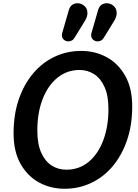

<svg xmlns="http://www.w3.org/2000/svg" viewBox="-20 -1163 856 1188"><path d="M380 5Q293 5 221.5 -34Q150 -73 107 -149.5Q64 -226 64 -338Q64 -455 96.5 -549Q129 -643 186 -710Q243 -777 319 -812.5Q395 -848 482 -848Q569 -848 640.5 -809Q712 -770 755 -693.5Q798 -617 798 -505Q798 -388 765.5 -294Q733 -200 676 -133Q619 -66 543 -30.5Q467 5 380 5ZM390 -113Q470 -113 528.5 -161.5Q587 -210 619 -295Q651 -380 651 -488Q651 -571 627 -624.5Q603 -678 562.5 -704Q522 -730 472 -730Q395 -730 336 -682.5Q277 -635 244 -550.5Q211 -466 211 -355Q211 -272 235 -218.5Q259 -165 299.5 -139Q340 -113 390 -113ZM584 -907Q568 -907 556 -917.5Q544 -928 544 -945Q544 -949 544.5 -952Q545 -955 546 -959L587 -1101Q594 -1124 608.5 -1133.5Q623 -1143 640 -1143Q663 -1143 682.5 -1127Q702 -1111 702 -1082Q702 -1059 686 -1033L622 -929Q615 -917 604.5 -912Q594 -907 584 -907ZM403 -907Q387 -907 375 -917.5Q363 -928 363 -945Q363 -949 363.5 -952Q364 -955 365 -959L406 -1101Q413 -1124 427.5 -1133.5Q442 -1143 459 -1143Q482 -1143 501.5 -1127Q521 -1111 521 -1082Q521 -1059 505 -1033L441 -929Q434 -917 423.5 -912Q413 -907 403 -907Z"/></svg>

Font: Pacifico
Style: Regular
Weight: 400
Designer: Vernon Adams
Foundry: Vernon Adams
Version: Version 3.010; ttfautohint (v1.8.4.7-5d5b)